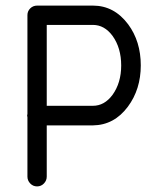

<svg xmlns="http://www.w3.org/2000/svg" viewBox="-20 -673 600 686"><path d="M113 -653H312Q388 -653 438 -586Q483 -525 483 -439.5Q483 -354 437 -292Q388 -226 312 -225H147V-42Q147 -28 137 -17.5Q127 -7 112.5 -7Q98 -7 88 -17.5Q78 -28 78 -42V-254Q77 -257 77 -260Q77 -263 78 -265V-619Q78 -633 88 -643Q98 -653 113 -653ZM147 -584V-295H312Q353 -295 382 -334Q413 -377 413 -439Q413 -502 382 -545Q353 -584 312 -584Z"/></svg>

Font: Brass Mono
Style: Regular
Weight: 400
Monospace: yes
Version: Version 1.100; ttfautohint (v1.8.3) -l 8 -r 50 -G 200 -x 14 